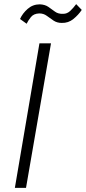

<svg xmlns="http://www.w3.org/2000/svg" viewBox="-20 -910 416 930"><path d="M77 -818Q89 -845 114 -867Q139 -889 173 -889Q198 -888 214.5 -876.5Q231 -865 246.5 -853.5Q262 -842 286 -843Q305 -843 320 -857Q335 -871 349 -890L376 -862Q360 -838 335.5 -818Q311 -798 279 -799Q256 -799 239 -810.5Q222 -822 206.5 -833.5Q191 -845 170 -845Q143 -844 129.5 -827Q116 -810 109 -795ZM171 -700H227L106 0H52Z"/></svg>

Font: Jost* Light
Style: Italic
Weight: 300
Italic angle: -10°
Version: Version 3.7